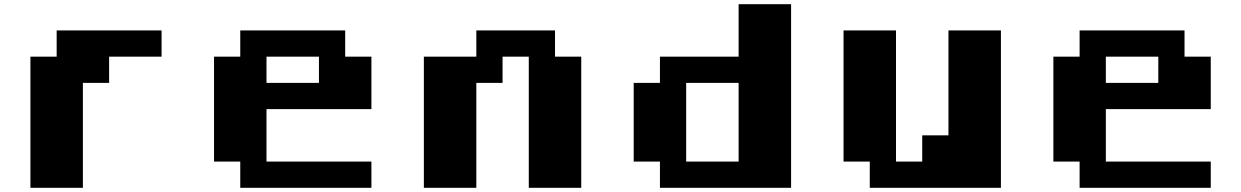

<svg xmlns="http://www.w3.org/2000/svg" viewBox="-20 -895 5915 915"><path d="M250 -750H750V-625H500V-500H375V0H125V-625H250Z M1125 -750H1625V-625H1750V-375H1250V-125H1750V0H1125V-125H1000V-625H1125ZM1250 -625V-500H1500V-625Z M2250 -750H2625V-625H2750V0H2500V-625H2375V-500H2250V0H2000V-625H2250Z M3500 -875H3750V0H3125V-125H3000V-500H3125V-625H3500ZM3250 -500V-125H3500V-500Z M4000 -750H4250V-125H4375V-250H4500V-750H4750V0H4125V-125H4000Z M5125 -750H5625V-625H5750V-375H5250V-125H5750V0H5125V-125H5000V-625H5125ZM5250 -625V-500H5500V-625Z"/></svg>

Font: Dogica Pixel
Style: Bold
Weight: 700
Designer: Roberto Mocci
Version: Version 001.000